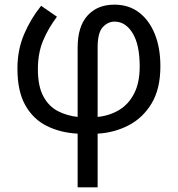

<svg xmlns="http://www.w3.org/2000/svg" viewBox="-20 -566 765 826"><path d="M157 -541 225 -494Q188 -445 165.5 -391.5Q143 -338 143 -268Q143 -195 166.5 -151.5Q190 -108 229 -88Q268 -68 314 -63V-361Q314 -452 356.5 -499Q399 -546 472 -546Q534 -546 578 -512.5Q622 -479 646 -419.5Q670 -360 670 -281Q670 -184 632.5 -121.5Q595 -59 533.5 -27Q472 5 400 9V240H314V9Q240 5 181.5 -24Q123 -53 89 -113Q55 -173 55 -271Q55 -352 84 -419.5Q113 -487 157 -541ZM473 -473Q444 -473 422 -449Q400 -425 400 -362V-63Q451 -68 492 -92.5Q533 -117 557 -163.5Q581 -210 581 -280Q581 -374 550.5 -423.5Q520 -473 473 -473Z"/></svg>

Font: Noto Sans IKEA
Style: Regular
Weight: 400
Designer: Monotype Design Team
Foundry: Monotype Imaging Inc.
Version: Version 2.001